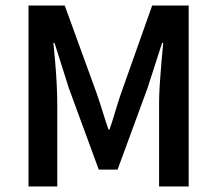

<svg xmlns="http://www.w3.org/2000/svg" viewBox="-20 -674 785 694"><path d="M83 0V-654H214L330 -335Q341 -303 351 -270.5Q361 -238 372 -206H376Q387 -238 396.5 -270.5Q406 -303 417 -335L530 -654H662V0H555V-299Q555 -329 557.5 -369Q560 -409 563.5 -449Q567 -489 570 -519H566L513 -355L405 -61H337L229 -355L177 -519H173Q176 -489 179.5 -449Q183 -409 185 -369Q187 -329 187 -299V0Z"/></svg>

Font: Mada SemiBold
Style: Regular
Weight: 600
Designer: Khaled Hosny
Version: Version 1.5